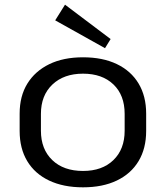

<svg xmlns="http://www.w3.org/2000/svg" viewBox="-20 -793 709 821"><path d="M335 8Q251 8 190 -21Q129 -50 96.5 -104Q64 -158 64 -233V-307Q64 -382 97 -435.5Q130 -489 190.5 -518.5Q251 -548 335 -548Q419 -548 479.5 -519Q540 -490 572.5 -436Q605 -382 605 -307V-233Q605 -158 572.5 -104Q540 -50 479.5 -21Q419 8 335 8ZM335 -62Q417 -62 465 -108.5Q513 -155 513 -234V-306Q513 -386 465 -432Q417 -478 335 -478Q253 -478 204 -431.5Q155 -385 155 -306V-234Q155 -155 203.5 -108.5Q252 -62 335 -62ZM453 -626 429 -587 216 -706 258 -773Z"/></svg>

Font: Pathway Extreme 72pt Medium
Style: Regular
Weight: 500
Designer: Eduardo Rodriguez Tunni
Foundry: Eduardo Rodriguez Tunni
Version: Version 1.001;gftools[0.9.26]